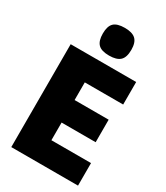

<svg xmlns="http://www.w3.org/2000/svg" viewBox="-239 -1097 1035 1196"><g transform="rotate(30 278.0 -498.5)"><path d="M292 -798Q237 -798 213.5 -821.5Q190 -845 190 -898Q190 -951 213.5 -974Q237 -997 292 -997Q346 -997 370.5 -974Q395 -951 395 -898Q395 -844 370.5 -821Q346 -798 292 -798ZM50 -740H521V-578H245V-451H490V-289H245V-162H530V0H50Z"/></g></svg>

Font: Encode Sans Compressed
Style: Black
Weight: 900
Designer: Pablo Impallari, Andres Torresi
Foundry: Pablo Impallari, Andres Torresi
Version: Version 1.000; ttfautohint (v1.00) -l 8 -r 50 -G 200 -x 14 -